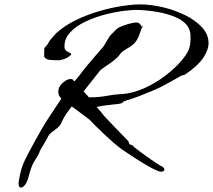

<svg xmlns="http://www.w3.org/2000/svg" viewBox="-20 -684 965 870"><path d="M76 166Q64 166 64 146Q65 135 71.5 103.5Q78 72 95 37Q103 21 115.5 -2.5Q128 -26 142 -51.5Q156 -77 168 -97.5Q180 -118 186 -128Q201 -151 221 -181.5Q241 -212 258 -237Q244 -251 244 -268Q244 -291 264 -308.5Q284 -326 300 -326Q307 -326 311 -323V-322Q311 -322 312.5 -319.5Q314 -317 317 -315Q327 -326 334.5 -335.5Q342 -345 342 -345Q355 -363 374 -386Q393 -409 413 -432Q433 -455 447 -471Q451 -476 457.5 -487.5Q464 -499 471 -510.5Q478 -522 483 -527Q491 -534 501 -545Q511 -556 520 -560Q537 -568 560 -575Q583 -582 600 -582Q609 -582 615 -574Q621 -566 624 -562Q620 -550 610.5 -524.5Q601 -499 585 -484Q571 -472 550.5 -460.5Q530 -449 522 -436Q514 -424 495 -409.5Q476 -395 458 -383Q440 -371 433 -364Q429 -358 415.5 -341.5Q402 -325 386.5 -305Q371 -285 359 -270L383 -243Q429 -243 463 -249.5Q497 -256 519 -257Q576 -259 629.5 -282.5Q683 -306 727 -339.5Q771 -373 798 -404Q825 -435 835 -458.5Q845 -482 843 -525Q841 -578 776 -606Q711 -634 608 -639Q584 -640 543 -635Q502 -630 455.5 -618Q409 -606 367 -586Q325 -566 298.5 -538Q272 -510 272 -473Q272 -460 280 -454Q288 -448 295.5 -445Q303 -442 303 -438Q303 -435 291 -427Q283 -420 268 -415.5Q253 -411 248 -411Q225 -411 206.5 -412.5Q188 -414 180 -427V-428Q180 -452 180.5 -460Q181 -468 183.5 -470Q186 -472 190.5 -476.5Q195 -481 203 -496Q205 -500 212.5 -508.5Q220 -517 227 -525Q234 -533 235 -534Q274 -569 325 -593.5Q376 -618 429.5 -633.5Q483 -649 531.5 -656.5Q580 -664 616 -664Q663 -664 716.5 -651.5Q770 -639 817.5 -616Q865 -593 895 -560.5Q925 -528 925 -489Q925 -458 901 -422Q877 -386 821 -348Q815 -344 808 -343Q801 -342 796 -338L752 -313Q729 -300 709 -290Q689 -280 665.5 -270.5Q642 -261 607 -247Q600 -244 586 -239.5Q572 -235 558 -230.5Q544 -226 537.5 -223Q531 -220 539 -220H540Q524 -213 508 -212Q492 -211 473 -208Q473 -208 455 -206Q437 -204 418 -199Q426 -190 432.5 -182.5Q439 -175 439 -175Q450 -159 484.5 -124Q519 -89 558 -48Q564 -42 564.5 -37.5Q565 -33 567 -30Q572 -29 578.5 -26Q585 -23 587 -18Q597 -10 619 6.5Q641 23 665 39.5Q689 56 704 65H703Q716 70 720.5 75Q725 80 725 84Q725 89 719.5 92Q714 95 710 94Q700 94 678 83Q656 72 629.5 56Q603 40 577.5 23Q552 6 534 -6Q517 -18 494.5 -37.5Q472 -57 450.5 -77.5Q429 -98 413 -113.5Q397 -129 392 -135Q390 -139 375.5 -149.5Q361 -160 342 -174.5Q323 -189 305 -202Q276 -164 267 -146Q258 -128 253 -118Q243 -105 223 -91Q203 -77 198 -66Q193 -55 184 -40Q175 -25 167 -11.5Q159 2 157 10Q154 19 139 41Q124 63 113 104Q105 138 94.5 152Q84 166 76 166ZM627 -563Q627 -557 624 -562Q627 -572 627 -564Z"/></svg>

Font: Vujahday Script
Style: Regular
Weight: 400
Designer: Robert E. Leuschke
Foundry: Robert E. Leuschke
Version: Version 1.010; ttfautohint (v1.8.3)